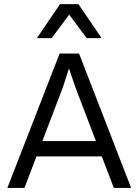

<svg xmlns="http://www.w3.org/2000/svg" viewBox="-20 -923 680 943"><path d="M16.1 0 272.9 -660.2H368.2L624 0H539.1L480 -154.8H159.2L100.1 0ZM161.1 -735.8 274.9 -902.8H365.2L479 -735.8H405.8L319.8 -851.1L233.9 -735.8ZM188 -230H451.2L351.1 -492.2L319.8 -584H317.9L289.1 -495.1Z"/></svg>

Font: Human Sans
Style: Regular
Weight: 400
Designer: Tim Radville
Foundry: Continuum
Version: Version 1.000;FEAKit 1.0